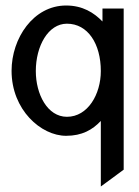

<svg xmlns="http://www.w3.org/2000/svg" viewBox="-20 -482 503 697"><path d="M22 -225C22 -83 129 11 220 11C278 11 316 -11 346 -43V195L429 134V-451H352V-404C321 -436 280 -462 220 -462C101 -462 22 -343 22 -225ZM110 -224C110 -315 155 -396 223 -396C299 -396 346 -323 346 -224C346 -140 299 -58 223 -58C152 -58 110 -140 110 -224Z"/></svg>

Font: Charger Sport
Style: DfBdNrw
Weight: 400
Designer: Jasper
Foundry: Cannot Into Space Fonts
Version: Version 1.1